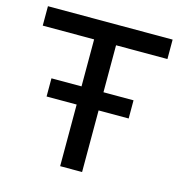

<svg xmlns="http://www.w3.org/2000/svg" viewBox="-104 -794 840 888"><g transform="rotate(15 315.5 -350.0)"><path d="M119 -382H263V-607H17V-700H614V-607H368V-382H512V-295H368V0H263V-295H119Z"/></g></svg>

Font: Red Hat Display Medium
Style: Regular
Weight: 500
Designer: Pentagram / MCKL
Foundry: Pentagram / MCKL
Version: Version 1.005; Red Hat Display Medium